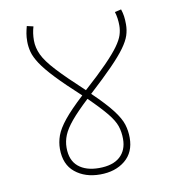

<svg xmlns="http://www.w3.org/2000/svg" viewBox="-74 -698 699 766"><g transform="rotate(-10 275.5 -315.0)"><path d="M412 -122Q412 -63 372.5 -30.5Q333 2 271 2Q210 2 170 -30.5Q130 -63 130 -126Q130 -153 139.5 -179.5Q149 -206 176 -239.5Q203 -273 255 -321Q195 -376 159 -414Q123 -452 105 -479.5Q87 -507 81.5 -528.5Q76 -550 76 -570Q76 -589 78.5 -603Q81 -617 85 -632L111 -626Q103 -600 103 -570Q103 -541 116.5 -512Q130 -483 167 -443Q204 -403 273 -339Q331 -391 366 -427Q401 -463 419 -488Q437 -513 443 -532Q449 -551 449 -570Q449 -600 441 -626L467 -632Q472 -617 474 -603Q476 -589 476 -570Q476 -547 469 -525.5Q462 -504 442.5 -477Q423 -450 386.5 -412.5Q350 -375 291 -321Q344 -270 370 -236Q396 -202 404 -176Q412 -150 412 -122ZM157 -126Q157 -75 187.5 -49.5Q218 -24 271 -24Q327 -24 356 -50Q385 -76 385 -122Q385 -150 377 -174Q369 -198 344.5 -228Q320 -258 273 -304Q227 -261 202 -231Q177 -201 167 -176.5Q157 -152 157 -126Z"/></g></svg>

Font: Noto Sans Thin
Style: Regular
Weight: 100
Designer: Monotype Design Team
Foundry: Monotype Imaging Inc.
Version: Version 2.007